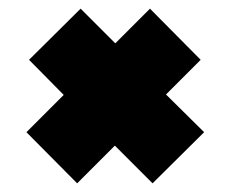

<svg xmlns="http://www.w3.org/2000/svg" viewBox="-20 -496 531 443"><path d="M363 -278 451 -191 332 -73 245 -160 158 -73 41 -191 127 -277 47 -358 166 -476 246 -396 326 -476 443 -358Z"/></svg>

Font: Raleway
Style: Heavy
Weight: 900
Designer: Matt McInerney, Pablo Impallari, Rodrigo Fuenzalida
Foundry: Matt McInerney, Pablo Impallari, Rodrigo Fuenzalida
Version: Version 2.001